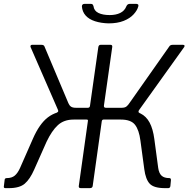

<svg xmlns="http://www.w3.org/2000/svg" viewBox="-23 -974 976 994"><path d="M5 0Q-5 0 -3 -10L1 -42Q1 -47 4 -49.5Q7 -52 12 -52Q38 -52 53.5 -65Q69 -78 81 -105L147 -255Q181 -333 225 -366.5Q269 -400 335 -401L345 -416H432Q442 -416 443 -427L486 -730Q488 -742 498 -742H549Q560 -742 558 -730L515 -427Q514 -416 525 -416H621L633 -401Q675 -401 704.5 -386.5Q734 -372 751.5 -339.5Q769 -307 776 -254L796 -105Q800 -77 813.5 -64.5Q827 -52 854 -52Q862 -52 862 -42L859 -10Q857 0 848 0H831Q774 0 752.5 -22.5Q731 -45 724 -98L704 -246Q697 -301 676 -328Q655 -355 603 -355H513Q506 -355 504 -347L457 -12Q456 0 442 0H396Q389 0 386.5 -3Q384 -6 385 -12L432 -347Q434 -355 426 -355H358Q308 -355 276.5 -326Q245 -297 218 -240L154 -96Q132 -46 105 -23Q78 0 23 0ZM366 -380 271 -391Q278 -394 278.5 -398Q279 -402 275 -410L135 -731Q134 -736 136 -739Q138 -742 143 -742H191Q204 -742 207 -734L331 -440Q336 -428 344.5 -422Q353 -416 370 -416ZM602 -380 607 -416Q623 -416 631.5 -422.5Q640 -429 649 -443L853 -733Q858 -742 871 -742H924Q931 -742 932 -738.5Q933 -735 931 -731L699 -407Q694 -401 694 -396Q694 -391 701 -388ZM539 -853Q500 -854 469 -864Q438 -874 420.5 -893.5Q403 -913 401 -941Q401 -947 404.5 -950.5Q408 -954 415 -954H447Q454 -954 456.5 -951Q459 -948 461 -942Q464 -918 486.5 -907Q509 -896 545 -896Q577 -896 599.5 -907Q622 -918 631 -941Q634 -948 638.5 -951Q643 -954 649 -954H682Q688 -954 691.5 -951Q695 -948 693 -941Q688 -921 669 -900Q650 -879 617.5 -866Q585 -853 539 -853Z"/></svg>

Font: Libre Franklin Light
Style: Italic
Weight: 300
Italic angle: -8°
Designer: Pablo Impallari, Rodrigo Fuenzalida, Nhung Nguyen
Foundry: Impallari Type
Version: Version 3.000